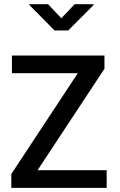

<svg xmlns="http://www.w3.org/2000/svg" viewBox="-20 -908 582 928"><path d="M495.6 -85.4V0H34.7V-66.9L356 -554.2H37.6V-639.6H484.9V-575.7L161.6 -85.4ZM432.1 -887.7V-883.3L309.6 -760.7H243.7L122.1 -883.8V-887.7H212.4L276.4 -819.8L340.8 -887.7Z"/></svg>

Font: Yantramanav Medium
Style: Regular
Weight: 500
Version: Version 1.001;PS 1.0;hotconv 1.0.72;makeotf.lib2.5.5900; ttf